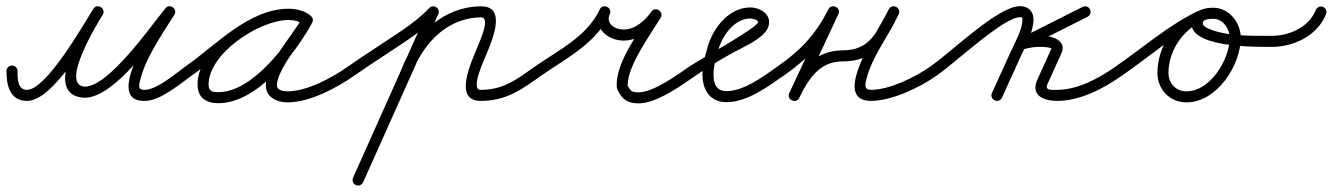

<svg xmlns="http://www.w3.org/2000/svg" viewBox="-38 -302 4220 608"><path d="M0.1 -94.5C-9.6 -94.6 -17.4 -86.8 -17.5 -77.1C-17.8 -31.9 -6.7 17.5 47.5 17.5C132.1 17.5 243.1 -184.6 287.1 -255.2C293.2 -265 288.7 -274.5 281.1 -279.1C273.6 -283.7 263.1 -283.3 257.2 -273.4C228.3 -224.7 89.9 1.2 229.6 7.5C229.6 7.5 229.8 7.5 230 7.5C230.2 7.5 230.4 7.5 230.4 7.5C326 7 451.7 -177.8 512.8 -253.5C519.7 -262 515.5 -271.7 508.2 -277C500.8 -282.3 490.2 -283.1 484.4 -273.8C463.6 -240.6 279.4 25.4 424 17.5C472.6 14.8 529.9 -34.9 569.1 -62.7C577 -68.3 578.9 -79.2 573.3 -87.1C567.7 -95 556.8 -96.9 548.9 -91.3C516.2 -68.1 461.4 -19.6 422 -17.5C398.5 -16.2 400.9 -29.3 405.9 -49C423.9 -120.2 475.5 -193.7 514.1 -255.2C519.9 -264.5 516.2 -273.8 509.4 -278.7C502.5 -283.6 492.5 -284 485.6 -275.5C433.1 -210.5 305.7 -27.9 230.3 -27.5C230.3 -27.5 230.5 -27.5 230.7 -27.5C230.9 -27.5 231.1 -27.5 231.1 -27.5C148.6 -31.2 273.4 -232.2 287.3 -255.6C293.2 -265.5 288.7 -274.9 281.3 -279.4C273.9 -283.9 263.5 -283.5 257.4 -273.7C221.9 -216.9 107.8 -17.5 47.5 -17.5C16.9 -17.5 17.4 -53.6 17.5 -76.9C17.6 -86.6 9.8 -94.4 0.1 -94.5Z M569 -62.6C569 -62.6 569 -62.6 569 -62.6C659.8 -125.7 760.8 -239.3 876.6 -239.3C892.4 -239.3 908.8 -236.1 921.8 -226.8C930.9 -220.3 940.4 -224.9 945.3 -232.4C950.2 -240 950.4 -250.6 940.8 -256.1C919 -268.8 901.1 -273.6 875.3 -273.6C764 -273.6 587.6 -153.6 587.6 -34.2C587.6 7.6 614.9 24.8 653.7 24.8C777.3 24.8 896.9 -132 950.4 -229.6C956 -239.8 951.1 -249.1 943.4 -253.3C935.7 -257.6 925.3 -256.6 919.7 -246.4C885.8 -184.7 803.8 -100.3 803.8 -31.6C803.8 6 839.2 22.2 872 22.2C942.9 22.2 1027.3 -22.9 1084 -62.7C1092 -68.2 1093.9 -79.1 1088.3 -87C1082.8 -95 1071.9 -96.9 1064 -91.3C1064 -91.3 1064 -91.3 1064 -91.3C1013.5 -56 935.2 -12.8 872 -12.8C860.2 -12.8 838.8 -15.8 838.8 -31.6C838.8 -81.1 922.7 -179.1 950.3 -229.6C956 -239.8 951.1 -249.1 943.4 -253.3C935.7 -257.5 925.2 -256.6 919.6 -246.4C873.4 -161.9 761.6 -10.2 653.7 -10.2C634.1 -10.2 622.6 -12.6 622.6 -34.2C622.6 -133.4 784 -238.6 875.3 -238.6C895.1 -238.6 906.9 -235.3 923.2 -225.9C932.8 -220.3 942.1 -224.4 946.7 -231.5C951.3 -238.6 951.2 -248.8 942.2 -255.2C923.2 -268.8 899.7 -274.3 876.6 -274.3C749.8 -274.3 647.2 -159.6 549 -91.4C541.1 -85.9 539.1 -75 544.6 -67C550.1 -59.1 561 -57.1 569 -62.6Z M1059.6 -67C1065.2 -59.1 1076.1 -57.1 1084 -62.6C1139.3 -101.1 1196.1 -137 1251.8 -174.7C1285.9 -197.8 1318.1 -222.5 1346.6 -252.4C1353.3 -259.4 1353.1 -270.4 1346.1 -277.1C1339.1 -283.8 1328 -283.6 1321.4 -276.6C1321.4 -276.6 1321.4 -276.6 1321.4 -276.6C1294.5 -248.5 1264.3 -225.4 1232.2 -203.7C1176.3 -165.9 1119.4 -129.9 1064 -91.4C1056.1 -85.8 1054.1 -74.9 1059.6 -67ZM1318 -271.6C1318 -271.6 1318 -271.6 1318 -271.6C1238.7 -94.1 1159.4 83.4 1080 260.9C1076.1 269.7 1080 280 1088.9 284C1097.7 287.9 1108 284 1112 275.1C1191.3 97.6 1270.6 -79.8 1350 -257.3C1353.9 -266.2 1350 -276.5 1341.1 -280.5C1332.3 -284.4 1322 -280.4 1318 -271.6ZM1266.3 -70.7C1266.3 -70.7 1266.3 -70.7 1266.3 -70.7C1287.5 -125.6 1322.5 -177.7 1371.6 -211.2C1405.5 -234.3 1444.9 -247 1486 -247C1517.2 -247 1478 -163.5 1473 -150.9C1456.3 -108.8 1395.1 17.5 1484 17.5C1565.9 17.5 1613.5 -18.5 1676.1 -62.7C1684 -68.3 1685.9 -79.2 1680.3 -87.1C1674.7 -95 1663.8 -96.9 1655.9 -91.3C1655.9 -91.3 1655.9 -91.3 1655.9 -91.3C1599.7 -51.6 1557.7 -17.5 1484 -17.5C1449.3 -17.5 1497.4 -117.5 1505.6 -138C1521.1 -177.1 1566.4 -282 1486 -282C1437.9 -282 1391.6 -267.2 1351.9 -240.1C1296.9 -202.6 1257.4 -144.9 1233.7 -83.3C1230.2 -74.3 1234.7 -64.1 1243.7 -60.7C1252.7 -57.2 1262.9 -61.7 1266.3 -70.7Z M1676 -62.6C1676 -62.6 1676 -62.6 1676 -62.6C1756.2 -118.5 1849.6 -164.3 1892.9 -257.1C1897.8 -267.6 1892.2 -276.5 1884.2 -280.1C1876.1 -283.8 1865.7 -282.2 1861 -271.6C1836.9 -217.6 1883.3 -174 1935.8 -173.5C1984.5 -173.1 2026.8 -206.7 2053.4 -245C2059.8 -254.3 2055.4 -263.9 2047.9 -268.7C2040.3 -273.6 2029.8 -273.7 2024 -264C1985 -199 1914.7 -108.6 1914.7 -32.8C1914.7 -26.9 1915.6 -20.9 1918.2 -15.5C1918.2 -15.5 1918.3 -15.3 1918.4 -15.1C1918.5 -14.9 1918.6 -14.7 1918.6 -14.7C1934.4 14.6 1950.1 25.3 1985.3 25.3C2040.5 25.3 2120.9 -31.7 2165 -62.7C2173 -68.2 2174.9 -79.1 2169.3 -87C2163.8 -95 2152.9 -96.9 2145 -91.3C2145 -91.3 2145 -91.3 2145 -91.3C2108.1 -65.6 2031 -9.7 1985.3 -9.7C1961.9 -9.7 1958.8 -13.9 1949.4 -31.3C1949.4 -31.3 1949.5 -31.1 1949.6 -30.9C1949.7 -30.7 1949.8 -30.5 1949.8 -30.5C1949.5 -31.1 1949.7 -32.1 1949.7 -32.8C1949.7 -94.5 2020.4 -189.9 2054 -246C2059.8 -255.7 2055.7 -265.1 2048.5 -269.7C2041.3 -274.3 2031 -274.2 2024.6 -265C2004.9 -236.5 1972.7 -208.2 1936.2 -208.5C1909.3 -208.7 1879.4 -226.9 1893 -257.3C1897.7 -267.9 1892.2 -276.8 1884.3 -280.4C1876.4 -284 1866 -282.4 1861.1 -271.9C1821.3 -186.5 1730.2 -143.1 1656 -91.4C1648.1 -85.8 1646.1 -74.9 1651.6 -67C1657.2 -59.1 1668.1 -57.1 1676 -62.6Z M2165 -62.6C2165 -62.6 2165 -62.6 2165 -62.6C2202.4 -88.7 2241.4 -112.2 2281.4 -134.2C2313 -151.5 2351.1 -167.6 2377.7 -192.2C2389.1 -202.8 2397.5 -216 2397.5 -232C2397.5 -262.1 2364.3 -278.5 2338 -278.5C2266.3 -278.5 2213.3 -205.1 2199.9 -141.6C2199.9 -141.6 2200 -142 2200.1 -142.4C2200.2 -142.7 2200.3 -143.1 2200.3 -143.1C2192.4 -117.3 2186.5 -93.4 2186.5 -66C2186.5 -17.5 2210 21.5 2263 21.5C2327.5 21.5 2393.8 -27.5 2444 -62.7C2452 -68.2 2453.9 -79.1 2448.3 -87C2442.8 -95 2431.9 -96.9 2424 -91.3C2381 -61.3 2318.6 -13.5 2263 -13.5C2230.1 -13.5 2221.5 -36.9 2221.5 -66C2221.5 -89.9 2226.9 -110.5 2233.7 -132.9C2233.7 -132.9 2233.8 -133.3 2233.9 -133.6C2234 -134 2234.1 -134.4 2234.1 -134.4C2244 -180.9 2283.7 -243.5 2338 -243.5C2343.2 -243.5 2362.5 -239.6 2362.5 -232C2362.5 -215 2170.7 -109.3 2145 -91.4C2137.1 -85.8 2135.1 -74.9 2140.6 -67C2146.2 -59.1 2157.1 -57.1 2165 -62.6Z M2444 -62.6C2444 -62.6 2444 -62.6 2444 -62.6C2522.1 -117 2572.8 -170.9 2616.6 -256.5C2621.8 -266.7 2616.4 -275.7 2608.4 -279.6C2600.5 -283.5 2590 -282.3 2585.2 -271.9C2543.9 -183.7 2502.6 -95.6 2461.4 -7.4C2456.5 3 2461.8 12 2469.6 15.8C2477.4 19.5 2487.8 18.1 2492.9 7.8C2521.9 -50.9 2556 -107.5 2630 -107.5C2734.9 -107.5 2763.1 -173.2 2807.4 -256.2C2812.8 -266.2 2807.2 -275.2 2799.2 -279.2C2791.2 -283.1 2780.7 -282 2776.1 -271.7C2749.5 -213.1 2586.9 17.5 2720 17.5C2785.9 17.5 2874.8 -24.7 2928.2 -62.8C2936 -68.4 2937.9 -79.3 2932.2 -87.2C2926.6 -95 2915.7 -96.9 2907.8 -91.2C2907.8 -91.2 2907.8 -91.2 2907.8 -91.2C2860.6 -57.6 2778.3 -17.5 2720 -17.5C2696.8 -17.5 2701.6 -35.9 2706.1 -53.3C2725.3 -126.9 2776.7 -188.5 2807.9 -257.2C2812.6 -267.5 2807.4 -276.4 2799.7 -280.2C2792.1 -284 2781.9 -282.7 2776.6 -272.7C2738.9 -202.1 2718.8 -142.5 2630 -142.5C2541.1 -142.5 2496.9 -79.2 2461.5 -7.8C2456.4 2.6 2461.8 11.6 2469.8 15.4C2477.7 19.2 2488.2 17.9 2493.1 7.4C2534.3 -80.7 2575.6 -168.9 2616.8 -257.1C2621.7 -267.4 2616.5 -276.4 2608.7 -280.2C2600.9 -284 2590.6 -282.7 2585.4 -272.5C2544.2 -191.9 2497.5 -142.5 2424 -91.4C2416.1 -85.8 2414.1 -74.9 2419.6 -67C2425.2 -59.1 2436.1 -57.1 2444 -62.6Z M2928 -62.6C2928 -62.6 2928 -62.6 2928 -62.6C2988.4 -104.4 3139.8 -247.5 3192 -247.5C3198.5 -247.5 3199.7 -247.3 3199.7 -241C3199.7 -207.5 3176.9 -169.6 3163.1 -139.2C3143.1 -95.2 3123.1 -51.2 3103.1 -7.2C3099.1 1.6 3103 11.9 3111.8 15.9C3120.6 19.9 3130.9 16 3134.9 7.2C3134.9 7.2 3134.9 7.2 3134.9 7.2C3154.9 -36.8 3174.9 -80.8 3194.9 -124.8C3211.1 -160.3 3234.7 -201.4 3234.7 -241C3234.7 -266.7 3217.4 -282.5 3192 -282.5C3122.2 -282.5 2977.2 -139.2 2908 -91.4C2900.1 -85.9 2898.1 -75 2903.6 -67C2909.1 -59.1 2920 -57.1 2928 -62.6ZM3390.1 -280.1C3390.1 -280.1 3390.1 -280.1 3390.1 -280.1C3321.8 -245.7 3253.5 -211.2 3185.1 -176.8C3175.6 -172 3173.7 -162.3 3176.8 -154.6C3179.9 -146.9 3188 -141.3 3198.2 -144.4C3218.7 -150.8 3238.8 -154.3 3260.3 -153.5C3260.3 -153.5 3260.6 -153.5 3260.9 -153.5C3261.2 -153.5 3261.4 -153.5 3261.5 -153.5C3266.2 -153.6 3293.2 -151.8 3291.1 -147.4C3291.1 -147.4 3291.1 -147.4 3291.1 -147.3C3291.1 -147.3 3291.1 -147.2 3291.1 -147.2C3276.6 -115.2 3262.1 -83.2 3247.6 -51.2C3247.6 -51.2 3247.6 -51.3 3247.7 -51.3C3247.7 -51.4 3247.7 -51.4 3247.7 -51.4C3223.4 0.8 3267.6 17.5 3310 17.5C3382.7 17.5 3457.2 -21.9 3515.1 -62.7C3523 -68.3 3524.9 -79.2 3519.3 -87.1C3513.7 -95 3502.8 -96.9 3494.9 -91.3C3494.9 -91.3 3494.9 -91.3 3494.9 -91.3C3443.3 -54.9 3375.1 -17.5 3310 -17.5C3293.4 -17.5 3268.8 -13.9 3279.4 -36.6C3279.4 -36.6 3279.5 -36.7 3279.5 -36.7C3279.5 -36.7 3279.5 -36.8 3279.5 -36.8C3294 -68.8 3308.5 -100.8 3322.9 -132.8C3322.9 -132.8 3322.9 -132.7 3322.9 -132.7C3322.9 -132.6 3322.9 -132.6 3322.9 -132.6C3342.3 -174.4 3291.3 -189.3 3260.5 -188.5C3260.5 -188.5 3260.8 -188.5 3261.1 -188.5C3261.4 -188.5 3261.7 -188.5 3261.7 -188.5C3236.2 -189.5 3212.1 -185.4 3187.8 -177.9C3177.6 -174.7 3176.1 -164.2 3179.5 -155.7C3182.9 -147.2 3191.3 -140.7 3200.9 -145.5C3269.2 -180 3337.5 -214.4 3405.9 -248.9C3414.5 -253.2 3418 -263.7 3413.6 -272.4C3409.3 -281 3398.8 -284.5 3390.1 -280.1Z M3490.6 -67C3496.1 -59.1 3507 -57.1 3515 -62.6C3597.4 -119.6 3677.1 -189.8 3767.1 -233.7C3777.4 -238.8 3778.9 -249.1 3775.2 -257C3771.4 -264.8 3762.5 -270.2 3752 -265.3C3678.2 -231.2 3627.2 -152.5 3627.2 -71.2C3627.2 -18.8 3666.3 22.2 3719.2 22.2C3815.4 22.2 3891.1 -95.1 3891.1 -182.5C3891.1 -230.5 3853.9 -277.5 3804 -277.5C3778.3 -277.5 3748.1 -271.2 3738.5 -243.8C3738.5 -243.8 3738.5 -243.8 3738.5 -243.8C3738.5 -243.9 3738.5 -243.9 3738.5 -243.9C3704.9 -149.7 3940.7 -153.6 3986 -153.5C3995.6 -153.5 4003.5 -161.3 4003.5 -171C4003.5 -180.6 3995.7 -188.5 3986 -188.5C3925.8 -188.6 3844.6 -186.4 3788.6 -211.6C3780.5 -215.3 3767.6 -221.3 3771.5 -232.1C3771.5 -232.1 3771.5 -232.1 3771.5 -232.2C3771.5 -232.2 3771.5 -232.2 3771.5 -232.2C3775 -242.1 3795.6 -242.5 3804 -242.5C3834.4 -242.5 3856.1 -211.2 3856.1 -182.5C3856.1 -114.8 3795.4 -12.8 3719.2 -12.8C3685.6 -12.8 3662.2 -38 3662.2 -71.2C3662.2 -138.9 3705.3 -205.1 3766.7 -233.6C3777.2 -238.5 3778.6 -248.9 3774.9 -256.8C3771.1 -264.8 3762.1 -270.3 3751.7 -265.2C3660.1 -220.4 3579 -149.5 3495 -91.4C3487.1 -85.9 3485.1 -75 3490.6 -67Z M3985.8 -153.5C3985.8 -153.5 3985.8 -153.5 3985.8 -153.5C4057.2 -152.6 4133.7 -188 4161.3 -257.6C4164.8 -266.5 4160.4 -276.7 4151.4 -280.3C4142.5 -283.8 4132.3 -279.4 4128.7 -270.4C4106.6 -214.6 4042.9 -187.8 3986.2 -188.5C3976.5 -188.6 3968.6 -180.9 3968.5 -171.2C3968.4 -161.5 3976.1 -153.6 3985.8 -153.5Z"/></svg>

Font: FRB American Cursive Guidelines
Style: Italic
Weight: 400
Italic angle: -25°
Version: Version 2.0;Modular Font Editor K font №1